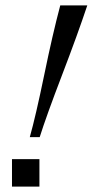

<svg xmlns="http://www.w3.org/2000/svg" viewBox="-20 -691 343 711"><path d="M127 -183.1H90.3Q112.3 -261.2 143.6 -412.8Q174.8 -564.5 203.1 -670.9H303.2Q267.6 -564 209.5 -412.4Q151.4 -260.7 127 -183.1ZM24.4 0V-101.6H126V0Z"/></svg>

Font: Happy Times at the IKOB Italic
Style: Regular
Weight: 400
Designer: Lucas Le Bihan
Foundry: Lucas Le Bihan
Version: Version 1.000;PS 1.0;hotconv 1.0.88;makeotf.lib2.5.647800